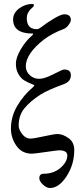

<svg xmlns="http://www.w3.org/2000/svg" viewBox="-20 -757 399 967"><path d="M145 -588Q46 -588 46 -659Q46 -692 76.5 -714.5Q107 -737 142 -737Q145 -737 146 -737Q147 -737 148.5 -736Q150 -735 150 -733Q150 -731 150 -727Q150 -724 141 -717Q132 -710 123.5 -696.5Q115 -683 115 -665Q115 -610 166 -610Q174 -610 186 -619Q215 -642 251.5 -663.5Q288 -685 303 -685Q337 -685 337 -656Q337 -647 325.5 -631.5Q314 -616 301 -611Q242 -589 200 -557Q110 -486 110 -423Q110 -397 130 -378.5Q150 -360 177 -360Q204 -360 249.5 -383.5Q295 -407 303 -407Q337 -407 337 -378Q337 -346 301 -333Q221 -304 183 -280Q132 -247 103 -211.5Q74 -176 74 -124Q74 -105 91.5 -82Q109 -59 132 -59Q150 -59 201.5 -70.5Q253 -82 270 -82Q296 -82 325 -61.5Q354 -41 354 -1Q354 71 315.5 130.5Q277 190 231 190Q215 190 196.5 173Q178 156 178 141Q178 118 200 118Q251 118 285 88Q319 58 319 26Q319 0 277 0Q270 0 211 8.5Q152 17 141 17Q90 17 62.5 -23Q35 -63 35 -109Q35 -170 67 -224Q99 -278 144 -316Q155 -325 152 -328Q150 -330 144 -332Q117 -343 101.5 -352.5Q86 -362 73 -383.5Q60 -405 60 -437Q60 -466 84 -507.5Q108 -549 139 -576Q152 -588 145 -588Z"/></svg>

Font: EB Garamond 08
Style: Regular
Weight: 400
Version: Version 0.016 ; ttfautohint (v1.5)